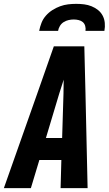

<svg xmlns="http://www.w3.org/2000/svg" viewBox="-43 -975 564 995"><path d="M-23 0 150 -490 236 -735H394L400 -490L411 0H271L275 -146H161L117 0ZM279 -260 286 -490Q286 -508 286.5 -526Q287 -544 287 -562Q281 -544 275.5 -526Q270 -508 264 -490L195 -260ZM160 -815Q164 -836 172 -856.5Q180 -877 195 -894Q210 -911 229 -923Q248 -935 268.5 -942.5Q289 -950 310 -952.5Q331 -955 352 -955Q373 -955 393 -952.5Q413 -950 431.5 -942.5Q450 -935 465 -923Q480 -911 489 -894Q498 -877 500 -856.5Q502 -836 498 -815H400Q402 -828 398.5 -840.5Q395 -853 386 -860.5Q377 -868 364.5 -871Q352 -874 339 -874Q326 -874 312.5 -871Q299 -868 287 -860.5Q275 -853 267.5 -840.5Q260 -828 258 -815Z"/></svg>

Font: Iosevka SS18 Heavy
Style: Italic
Weight: 900
Italic angle: -9°
Monospace: yes
Designer: Belleve Invis
Foundry: Belleve Invis
Version: Version 25.1.1; ttfautohint (v1.8.4)